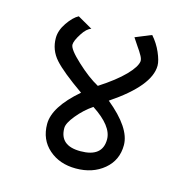

<svg xmlns="http://www.w3.org/2000/svg" viewBox="-94 -702 762 786"><g transform="rotate(15 287.5 -308.5)"><path d="M299.8 -266.1Q263.7 -241.7 235.4 -207Q207 -172.4 207 -151.9Q207 -77.1 294.9 -77.1Q388.2 -77.1 388.2 -151.9Q388.2 -208.5 299.8 -266.1ZM456.1 -612.8Q480.5 -585.4 495.1 -551.8Q509.8 -518.1 509.8 -497.1Q509.8 -411.6 354 -307.1Q460.9 -219.7 460.9 -147Q460.9 -83 413.6 -43.5Q366.2 -3.9 294.9 -3.9Q226.1 -3.9 180.7 -43.5Q134.8 -83.5 134.8 -149.9Q134.8 -222.2 235.8 -309.1Q145 -372.6 111.8 -410.2Q78.1 -448.2 78.1 -499Q78.1 -531.2 100.6 -564Q123.5 -597.2 146 -608.9L209 -572.8Q189.9 -567.4 170.9 -537.6Q150.9 -506.3 150.9 -490.2Q150.9 -470.7 201.2 -424.3Q251 -377.9 294.9 -354Q362.3 -397.5 398.9 -435.1Q435.5 -472.7 438 -497.1Q438 -506.8 431.2 -519Q422.4 -535.2 409.7 -552.7Q398.9 -567.9 388.2 -585Z"/></g></svg>

Font: Miedinger*
Style: Book
Weight: 400
Version: Version 001.000